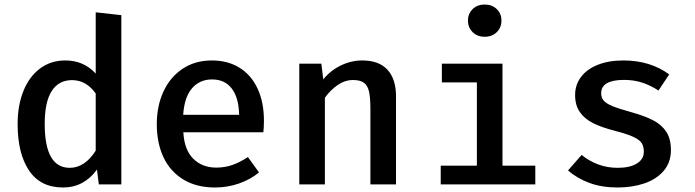

<svg xmlns="http://www.w3.org/2000/svg" viewBox="-20 -827 3117 861"><path d="M409.2 -771.8 524.1 -759V0H423.1L414.9 -66.7Q387.2 -27.7 348.5 -6.9Q309.7 13.8 262.6 13.8Q161.5 13.8 110.3 -62.3Q59 -138.5 59 -270.8Q59 -353.3 84.6 -417.9Q110.3 -482.6 158.7 -519.2Q207.2 -555.9 272.8 -555.9Q355.9 -555.9 409.2 -496.9ZM180.5 -270.8Q180.5 -74.4 292.8 -74.4Q360 -74.4 409.2 -151.3V-407.7Q388.7 -436.9 362.1 -452.3Q335.4 -467.7 303.1 -467.7Q243.6 -467.7 212.1 -419Q180.5 -370.3 180.5 -270.8Z M802.1 -233.8Q806.7 -154.4 846.9 -114.9Q887.2 -75.4 949.7 -75.4Q988.2 -75.4 1022.1 -87.2Q1055.9 -99 1091.8 -122.6L1141.5 -53.8Q1103.1 -22.1 1051.8 -4.1Q1000.5 13.8 944.1 13.8Q861.5 13.8 802.6 -21.8Q743.6 -57.4 713.3 -121.5Q683.1 -185.6 683.1 -270.3Q683.1 -351.8 713.1 -416.7Q743.1 -481.5 799 -518.7Q854.9 -555.9 930.3 -555.9Q1001.5 -555.9 1054.1 -523.3Q1106.7 -490.8 1135.1 -429.7Q1163.6 -368.7 1163.6 -285.1Q1163.6 -256.9 1161 -233.8ZM801.5 -312.3H1052.3Q1050.8 -388.7 1019.5 -429.7Q988.2 -470.8 931.3 -470.8Q875.4 -470.8 841 -431Q806.7 -391.3 801.5 -312.3Z M1322.1 0V-541.5H1421L1429.7 -471.3Q1463.1 -511.8 1509.2 -533.8Q1555.4 -555.9 1604.6 -555.9Q1679.5 -555.9 1717.7 -514.1Q1755.9 -472.3 1755.9 -394.9V0H1641V-337.9Q1641 -388.2 1635.1 -415.4Q1629.2 -442.6 1612.6 -455.4Q1595.9 -468.2 1563.6 -468.2Q1526.7 -468.2 1494.1 -445.6Q1461.5 -423.1 1436.9 -388.7V0Z M2228.7 -734.9Q2228.7 -703.6 2207.7 -682.8Q2186.7 -662.1 2153.3 -662.1Q2120.5 -662.1 2099.5 -682.8Q2078.5 -703.6 2078.5 -734.9Q2078.5 -765.6 2099.5 -786.2Q2120.5 -806.7 2153.3 -806.7Q2186.7 -806.7 2207.7 -786.2Q2228.7 -765.6 2228.7 -734.9ZM1961.5 -541.5H2233.3V-84.1H2380.5V0H1956.4V-84.1H2118.5V-457.4H1961.5Z M2867.2 -146.7Q2867.2 -170.3 2857.7 -185.1Q2848.2 -200 2820.5 -213.1Q2792.8 -226.2 2736.9 -240.5Q2678.5 -255.4 2640 -274.6Q2601.5 -293.8 2580.3 -324.4Q2559 -354.9 2559 -400.5Q2559 -446.7 2585.4 -481.8Q2611.8 -516.9 2660.8 -536.4Q2709.7 -555.9 2775.4 -555.9Q2895.9 -555.9 2981 -493.3L2932.8 -421Q2898.5 -443.6 2860.8 -456.2Q2823.1 -468.7 2778.5 -468.7Q2675.9 -468.7 2675.9 -408.7Q2675.9 -388.2 2687.7 -375.1Q2699.5 -362.1 2727.9 -350.5Q2756.4 -339 2813.8 -323.1Q2872.3 -306.7 2909.7 -287.2Q2947.2 -267.7 2967.9 -235.9Q2988.7 -204.1 2988.7 -154.4Q2988.7 -98.5 2955.9 -60.5Q2923.1 -22.6 2869 -4.4Q2814.9 13.8 2749.7 13.8Q2678.5 13.8 2623.1 -6.7Q2567.7 -27.2 2527.2 -62.6L2588.2 -132.3Q2621 -105.1 2662.3 -89.7Q2703.6 -74.4 2749.7 -74.4Q2804.1 -74.4 2835.6 -93.6Q2867.2 -112.8 2867.2 -146.7Z"/></svg>

Font: Fira Code Fixed Medium
Style: Regular
Weight: 500
Monospace: yes
Designer: Carrois Corporate, Edenspiekermann AG, Nikita Prokopov
Foundry: Carrois Corporate, Edenspiekermann AG, Nikita Prokopov
Version: Version 5.002